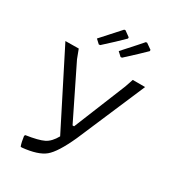

<svg xmlns="http://www.w3.org/2000/svg" viewBox="-208 -974 978 1091"><g transform="rotate(30 281.5 -428.0)"><path d="M314 -742Q408 -846 422 -863L430 -864L467 -838V-830Q430 -793 349 -719L340 -718ZM171 -742Q276 -859 280 -863L288 -864L324 -838V-830Q278 -784 206 -719L197 -718ZM89 -56 93 -63Q173 -75 207.5 -92Q242 -109 268 -156L23 -640L110 -641L132 -583L298 -245H308L447 -587L465 -640H546L355 -194Q301 -75 256.5 -38.5Q212 -2 111 8L103 7Q94 -18 89 -56Z"/></g></svg>

Font: Alegreya Sans SC
Style: Regular
Weight: 400
Designer: Juan Pablo del Peral
Foundry: Huerta Tipografica
Version: Version 2.007